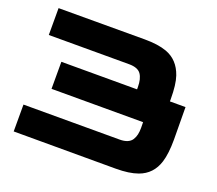

<svg xmlns="http://www.w3.org/2000/svg" viewBox="-118 -862 1154 1023"><g transform="rotate(20 459.5 -350.0)"><path d="M865.7 -435.5 867.2 -252Q867.2 -171.9 852.1 -123.5Q827.6 -44.4 752.9 -17.6Q704.6 0 628.4 0L49.8 -0.5V-152.8H595.2Q621.1 -152.8 638.4 -160.2Q655.8 -167.5 664.8 -181.6Q673.8 -195.8 677.5 -212.4Q681.2 -229 681.2 -251.5L680.7 -282.7H161.6V-436H590.8V-448.7Q590.8 -496.1 572.8 -521.7Q554.7 -547.4 504.9 -547.4H49.8V-699.7L538.6 -700.2Q614.7 -700.2 663.1 -682.6Q734.4 -656.7 761.7 -577.1Q777.3 -531.7 777.3 -448.2V-435.5Z"/></g></svg>

Font: Wadik
Style: Bold
Weight: 700
Designer: Sasha Pavljenko
Version: Version 1.001;Fontself Maker 3.5.4